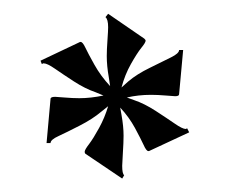

<svg xmlns="http://www.w3.org/2000/svg" viewBox="-20 -526 335 280"><path d="M53.7 -381.8Q53.7 -384.8 60.5 -384.8Q62.5 -384.8 74.2 -383.8Q85.9 -382.8 95.7 -382.8Q112.3 -382.8 130.9 -386.7L119.1 -391.6Q104.5 -396.5 87.9 -407.2Q71.3 -418 60.1 -425.8Q48.8 -433.6 43.9 -433.6H43L41 -432.6L39.1 -437.5L96.7 -464.8H97.7Q100.6 -464.8 104.5 -456.5Q108.4 -448.2 117.7 -431.6Q127 -415 140.6 -400.4L138.7 -413.1Q135.7 -429.7 135.7 -444.3Q135.7 -453.1 136.7 -467.3Q137.7 -481.4 137.7 -486.3Q137.7 -498 133.8 -501L137.7 -505.9L190.4 -469.7Q192.4 -467.8 192.4 -466.8Q192.4 -463.9 186 -456.1Q179.7 -448.2 170.9 -432.6Q162.1 -417 157.2 -398.4L167 -407.2Q179.7 -418 198.7 -427.2Q217.8 -436.5 229.5 -442.4Q241.2 -448.2 241.2 -453.1H247.1L241.2 -388.7Q241.2 -385.7 235.4 -385.7Q233.4 -385.7 221.7 -386.7Q210 -387.7 200.2 -387.7Q181.6 -387.7 165 -383.8L175.8 -379.9Q190.4 -375 207 -364.3Q223.6 -353.5 234.9 -345.7Q246.1 -337.9 251 -337.9Q252 -337.9 252 -338.4Q252 -338.9 252.9 -338.9L255.9 -333L197.3 -305.7H196.3Q193.4 -305.7 189.5 -314.5Q185.5 -323.2 176.8 -339.4Q168 -355.5 155.3 -369.1L157.2 -358.4Q160.2 -341.8 160.2 -328.1Q160.2 -318.4 159.2 -303.2Q158.2 -288.1 158.2 -284.2Q158.2 -272.5 161.1 -270.5L158.2 -265.6L104.5 -301.8Q103.5 -302.7 103.5 -304.7Q103.5 -307.6 109.9 -315.9Q116.2 -324.2 124.5 -339.4Q132.8 -354.5 137.7 -371.1L127.9 -363.3Q115.2 -352.5 96.2 -342.8Q77.1 -333 65.4 -327.6Q53.7 -322.3 53.7 -317.4H47.9Z"/></svg>

Font: spinweradBold
Style: Regular
Weight: 700
Width: 7
Version: Version 0.3 ; ttfautohint (v1.2) -l 8 -r 50 -G 200 -x 14 -D 